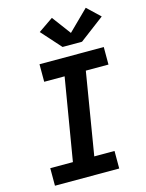

<svg xmlns="http://www.w3.org/2000/svg" viewBox="-143 -1078 886 1163"><g transform="rotate(-15 300.0 -496.5)"><path d="M53 0V-110H195L281 -625H153V-735H556V-625H414L329 -110H456V0ZM315 -800 205 -923 298 -987 386 -869 512 -993 592 -917 437 -800Z"/></g></svg>

Font: Iosevka Slab XBdEx
Style: Italic
Weight: 800
Width: 7
Italic angle: -9°
Monospace: yes
Designer: Belleve Invis
Foundry: Belleve Invis
Version: Version 11.1.1; ttfautohint (v1.8.3)